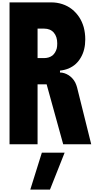

<svg xmlns="http://www.w3.org/2000/svg" viewBox="-20 -1210 800 1610"><path d="M695 -880Q695 -791 658 -728Q641 -698 616.5 -675Q592 -652 556 -636Q522 -622 483 -618V-602Q519 -602 556 -579Q591 -556 611 -518Q616 -508 619.5 -498Q623 -488 626 -478L745 0H510L371 -503H295V0H60V-1190H410Q458 -1190 502.5 -1175.5Q547 -1161 583 -1133Q619 -1104 643.5 -1067Q668 -1030 682 -982Q695 -933 695 -880ZM295 -723H350Q369 -723 386.5 -728Q404 -733 419 -744Q445 -765 456 -804Q460 -821 460 -846Q460 -903 431 -936.5Q402 -970 350 -970H295ZM234 380 331 70H522L399 380Z"/></svg>

Font: Boldonse
Style: Regular
Weight: 400
Designer: Universitype Foundry
Foundry: Universitype Foundry
Version: Version 1.000; ttfautohint (v1.8.4.7-5d5b)